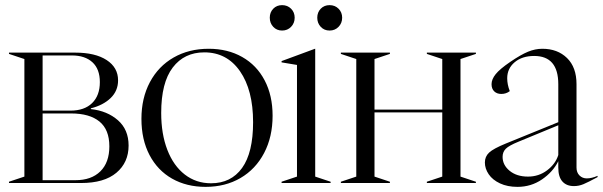

<svg xmlns="http://www.w3.org/2000/svg" viewBox="-20 -713 2348 748"><path d="M15 -5 75 -25V-483L15 -503V-508H273Q351 -508 395.5 -479Q440 -450 440 -400Q440 -359 411 -331Q382 -303 334 -291V-288Q398 -281 439.5 -244.5Q481 -208 481 -146Q481 -80 433.5 -40Q386 0 296 0H15ZM274 -11Q336 -11 371 -45.5Q406 -80 406 -143Q406 -208 367.5 -239.5Q329 -271 257 -271H146V-11ZM254 -282Q309 -282 339 -311.5Q369 -341 369 -393Q369 -444 340 -470.5Q311 -497 260 -497H146V-282Z M531 -250Q531 -331 564 -393Q597 -455 656.5 -489Q716 -523 793 -523Q867 -523 923.5 -491Q980 -459 1011 -400Q1042 -341 1042 -262Q1042 -180 1009 -117Q976 -54 917 -19.5Q858 15 781 15Q707 15 650.5 -17Q594 -49 562.5 -109Q531 -169 531 -250ZM802 1Q880 1 923 -58.5Q966 -118 966 -237Q966 -362 915 -435.5Q864 -509 776 -509Q698 -509 653 -450Q608 -391 608 -273Q608 -191 632 -129Q656 -67 700 -33Q744 1 802 1Z M1077 -5 1137 -25V-460L1077 -470V-475L1207 -523H1208V-25L1268 -5V0H1077ZM1216 -644Q1216 -665 1229.5 -679Q1243 -693 1264 -693Q1285 -693 1299 -679Q1313 -665 1313 -644Q1313 -623 1299 -608.5Q1285 -594 1264 -594Q1243 -594 1229.5 -608.5Q1216 -623 1216 -644ZM1079 -693Q1100 -693 1114 -679Q1128 -665 1128 -644Q1128 -623 1114 -608.5Q1100 -594 1079 -594Q1058 -594 1044.5 -608.5Q1031 -623 1031 -644Q1031 -665 1044.5 -679Q1058 -693 1079 -693Z M1308 -5 1368 -25V-483L1308 -503V-508H1499V-503L1439 -483V-286H1703V-483L1643 -503V-508H1834V-503L1774 -483V-25L1834 -5V0H1643V-5L1703 -25V-275H1439V-25L1499 -5V0H1308Z M1869 -80Q1869 -103 1885.5 -118.5Q1902 -134 1951 -154L2155 -237V-385Q2155 -495 2061 -495Q2014 -495 1985 -470.5Q1956 -446 1956 -408Q1956 -384 1966 -358Q1952 -347 1933 -347Q1916 -347 1905.5 -357Q1895 -367 1895 -385Q1895 -404 1911 -424Q1927 -444 1968 -472Q2009 -500 2037 -511.5Q2065 -523 2093 -523Q2152 -523 2189 -487Q2226 -451 2226 -385V-60Q2226 -41 2237.5 -29.5Q2249 -18 2266 -18Q2285 -18 2308 -28V-23Q2271 -3 2253 4.5Q2235 12 2216 12Q2187 12 2171 -6Q2155 -24 2155 -60V-85Q2134 -43 2091.5 -14Q2049 15 1996 15Q1957 15 1928 1.5Q1899 -12 1884 -34Q1869 -56 1869 -80ZM2037 -25Q2079 -25 2111.5 -49.5Q2144 -74 2155 -109V-225L2000 -161Q1963 -146 1950.5 -133.5Q1938 -121 1938 -102Q1938 -70 1965.5 -47.5Q1993 -25 2037 -25Z"/></svg>

Font: Nyght Serif Light
Style: Regular
Weight: 300
Designer: Maksym Kobuzan
Version: Version 0.410